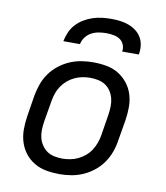

<svg xmlns="http://www.w3.org/2000/svg" viewBox="-84 -810 767 887"><g transform="rotate(10 300.0 -366.0)"><path d="M254 8Q223 8 192.5 2.5Q162 -3 136.5 -18Q111 -33 93 -56Q75 -79 66 -107.5Q57 -136 57 -167Q57 -198 62 -230L78 -330Q83 -357 92.5 -384Q102 -411 119 -435Q136 -459 159.5 -477.5Q183 -496 209.5 -507.5Q236 -519 264 -523.5Q292 -528 319 -528Q351 -528 381.5 -522.5Q412 -517 437 -502Q462 -487 480.5 -464Q499 -441 508 -412.5Q517 -384 517 -353Q517 -322 512 -290L495 -190Q491 -163 481 -136Q471 -109 454 -85Q437 -61 413.5 -42.5Q390 -24 363.5 -12.5Q337 -1 309 3.5Q281 8 254 8ZM255 -65Q273 -65 292 -68.5Q311 -72 328.5 -80.5Q346 -89 361.5 -102Q377 -115 387.5 -131.5Q398 -148 404.5 -166Q411 -184 414 -202L430 -302Q433 -322 433.5 -341Q434 -360 429.5 -378Q425 -396 415 -411.5Q405 -427 390 -437Q375 -447 356.5 -451Q338 -455 318 -455Q300 -455 281.5 -451.5Q263 -448 245 -439.5Q227 -431 212 -418Q197 -405 186 -388.5Q175 -372 169 -354Q163 -336 160 -318L143 -218Q140 -198 139.5 -179Q139 -160 143.5 -142Q148 -124 158.5 -108.5Q169 -93 183.5 -83Q198 -73 217 -69Q236 -65 255 -65ZM166 -600Q170 -621 179 -642Q188 -663 203.5 -680Q219 -697 239 -709Q259 -721 280.5 -728Q302 -735 323.5 -737.5Q345 -740 366 -740Q388 -740 408.5 -737.5Q429 -735 448 -728Q467 -721 483 -709Q499 -697 509 -680Q519 -663 521.5 -642Q524 -621 520 -600H442Q445 -617 438.5 -632.5Q432 -648 419 -656.5Q406 -665 389 -668Q372 -671 355 -671Q338 -671 320 -668Q302 -665 286 -656.5Q270 -648 258.5 -632.5Q247 -617 244 -600Z"/></g></svg>

Font: Iosevka SS04 Extended Oblique
Style: Regular
Weight: 400
Width: 7
Italic angle: -9°
Monospace: yes
Designer: Belleve Invis
Foundry: Belleve Invis
Version: Version 19.0.0; ttfautohint (v1.8.4)